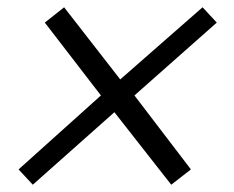

<svg xmlns="http://www.w3.org/2000/svg" viewBox="-20 -520 643 527"><path d="M294 -212 70 -13 31 -55 257 -258 103 -458 156 -500 310 -302 536 -500 575 -458 349 -258 504 -55 450 -13Z"/></svg>

Font: Sarabun Light
Style: Italic
Weight: 300
Italic angle: -10°
Designer: Suppakit Chalermlarp | Katatrad Co.,Ltd.
Foundry: Cadson Demak Co.,Ltd.
Version: Version 1.000; ttfautohint (v1.6)